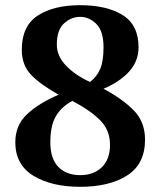

<svg xmlns="http://www.w3.org/2000/svg" viewBox="-20 -700 618 740"><path d="M39 -152Q39 -217 84 -259.5Q129 -302 206 -335Q136 -374 100 -411.5Q64 -449 64 -508Q64 -600 125.5 -640Q187 -680 289 -680Q391 -680 452.5 -642Q514 -604 514 -518Q514 -464 477.5 -424Q441 -384 379 -358Q455 -317 497 -273Q539 -229 539 -162Q539 -68 470.5 -24Q402 20 289 20Q179 20 109 -22.5Q39 -65 39 -152ZM379 -518Q379 -580 351.5 -607.5Q324 -635 289 -635Q254 -635 226.5 -609.5Q199 -584 199 -528Q199 -484 234.5 -447Q270 -410 327 -384Q354 -405 366.5 -435Q379 -465 379 -518ZM404 -142Q404 -198 366.5 -236Q329 -274 259 -311Q217 -289 195.5 -252.5Q174 -216 174 -152Q174 -88 205 -56.5Q236 -25 289 -25Q341 -25 372.5 -55.5Q404 -86 404 -142Z"/></svg>

Font: Philosopher
Style: Bold
Weight: 700
Designer: Jovanny Lemonad
Foundry: Jovanny Lemonad
Version: Version 2.000